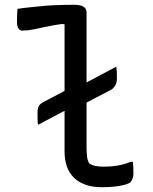

<svg xmlns="http://www.w3.org/2000/svg" viewBox="-20 -775 640 803"><path d="M53 -738Q80 -742 105.5 -744.5Q131 -747 155 -749.5Q179 -752 202 -753Q225 -754 247.5 -754.5Q270 -755 291 -755Q308 -755 319 -751.5Q330 -748 336 -741Q342 -734 342 -722Q342 -673 342 -616.5Q342 -560 342 -500.5Q342 -441 342 -381.5Q342 -322 342 -265.5Q342 -209 342 -160Q342 -136 344 -120Q346 -104 353 -92Q364 -84 379 -81Q394 -78 413 -78Q434 -78 453.5 -80Q473 -82 491 -86.5Q509 -91 526 -98H536Q537 -86 537.5 -73.5Q538 -61 538 -48Q538 -39 535.5 -31.5Q533 -24 529.5 -18Q526 -12 520 -9Q510 -4 492 0Q474 4 452 6Q430 8 406 8Q367 8 337.5 -2.5Q308 -13 288.5 -32.5Q269 -52 259.5 -79.5Q250 -107 250 -142Q250 -189 250 -242Q250 -295 250 -351.5Q250 -408 250 -464Q250 -520 250 -573.5Q250 -627 250 -673L241 -675Q204 -670 174.5 -663.5Q145 -657 120 -652Q95 -647 73 -647Q63 -647 57 -656.5Q51 -666 51 -684Q51 -698 51.5 -711.5Q52 -725 53 -738ZM466 -496Q468 -488 468.5 -477Q469 -466 469 -446Q469 -433 465 -423.5Q461 -414 453.5 -406.5Q446 -399 432 -393L325 -337Q316 -332 305 -330.5Q294 -329 283 -326.5Q272 -324 262 -318L139 -253Q138 -260 137.5 -266.5Q137 -273 137 -282.5Q137 -292 137 -306Q137 -323 142.5 -332Q148 -341 163 -349L264 -402Q273 -407 283 -409Q293 -411 303.5 -413Q314 -415 323 -420Z"/></svg>

Font: Rec Mono Semicasual
Style: Regular
Weight: 400
Version: Version 1.085; ttfautohint (v1.8.4.7-5d5b)